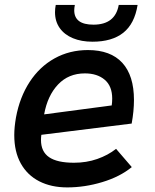

<svg xmlns="http://www.w3.org/2000/svg" viewBox="-20 -766 640 794"><path d="M39 -207.5Q39 -239.5 46 -280Q61.5 -364 102.5 -427Q143.5 -490 205.5 -524.5Q267.5 -559 343.5 -559Q437.5 -559 485.8 -506.2Q534 -453.5 534 -352.5Q534 -307 524.5 -255L151 -208.5Q149.5 -197.5 149.5 -187Q149.5 -139 183 -116Q216.5 -93 286 -93Q337.5 -93 382 -108.5Q426.5 -124 460 -150.5L525 -75Q476 -35 403.2 -13Q330.5 9 258 9Q192 9 142.5 -16.2Q93 -41.5 66 -90Q39 -138.5 39 -207.5ZM444 -358Q444 -410 413 -436.2Q382 -462.5 331 -462.5Q263.5 -462.5 220 -416.5Q176.5 -370.5 162.5 -293L442 -330Q444 -343.5 444 -358ZM207.5 -715.5Q207.5 -730 210.5 -745.5H289.5Q287 -732 287 -723.5Q287 -664 366.5 -664Q456.5 -664 471 -745.5H549Q536.5 -667.5 489.8 -630.5Q443 -593.5 362.5 -593.5Q316.5 -593.5 281.5 -608Q246.5 -622.5 227 -650Q207.5 -677.5 207.5 -715.5Z"/></svg>

Font: JuliaMono SemiBold
Style: Italic
Weight: 600
Italic angle: -9°
Monospace: yes
Designer: cormullion
Foundry: corm
Version: Version 0.056; ttfautohint (v1.8.4)